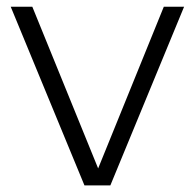

<svg xmlns="http://www.w3.org/2000/svg" viewBox="-20 -562 590 582"><path d="M236 0 12.5 -541.5H78L277.5 -51.5L476.5 -541.5H538L314.5 0Z"/></svg>

Font: Encode Sans SemiExpanded SemiExpanded Light
Style: Regular
Weight: 300
Width: 6
Designer: Multiple Designers
Foundry: Impallari Type
Version: Version 3.000; ttfautohint (v1.8.3) -l 8 -r 50 -G 200 -x 14 